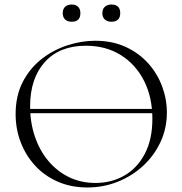

<svg xmlns="http://www.w3.org/2000/svg" viewBox="-20 -816 806 848"><path d="M69 -316V-335H683V-316ZM366 12Q294 12 235.5 -13.5Q177 -39 135.5 -84Q94 -129 71.5 -187.5Q49 -246 49 -312Q49 -393 80.5 -454Q112 -515 164 -555.5Q216 -596 278 -616Q340 -636 401 -636Q475 -636 533.5 -609.5Q592 -583 633 -538Q674 -493 695.5 -436Q717 -379 717 -319Q717 -249 689 -189Q661 -129 612.5 -84Q564 -39 500.5 -13.5Q437 12 366 12ZM402 -8Q472 -8 529 -40.5Q586 -73 619.5 -136.5Q653 -200 653 -291Q653 -386 616.5 -458.5Q580 -531 514 -572.5Q448 -614 359 -614Q243 -614 178 -542Q113 -470 113 -346Q113 -276 133.5 -214.5Q154 -153 192.5 -106.5Q231 -60 284 -34Q337 -8 402 -8ZM297 -720Q278 -720 267.5 -730Q257 -740 257 -758Q257 -776 267.5 -786Q278 -796 297 -796Q315 -796 325 -786Q335 -776 335 -758Q335 -720 297 -720ZM472 -720Q454 -720 443 -730Q432 -740 432 -758Q432 -776 443 -786Q454 -796 472 -796Q511 -796 511 -758Q511 -720 472 -720Z"/></svg>

Font: Cormorant Light
Style: Regular
Weight: 300
Designer: Christian Thalmann (Catharsis Fonts)
Foundry: Catharsis Fonts
Version: Version 4.000